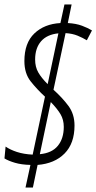

<svg xmlns="http://www.w3.org/2000/svg" viewBox="-25 -780 431 858"><path d="M111 -43Q71 -44 42 -52.5Q13 -61 -5 -72L0 -125Q20 -111 50.5 -101Q81 -91 121 -89L176 -348Q140 -381 112 -416.5Q84 -452 84 -507Q84 -588 128.5 -630.5Q173 -673 245 -677L263 -760H295L278 -677Q315 -675 341.5 -665Q368 -655 386 -644L363 -600Q345 -611 322 -620.5Q299 -630 268 -632L214 -379Q254 -343 281 -306.5Q308 -270 308 -219Q308 -139 263.5 -94Q219 -49 143 -43L122 58H89ZM236 -631Q185 -626 158.5 -595.5Q132 -565 132 -514Q132 -481 146 -456.5Q160 -432 188 -404ZM153 -91Q207 -96 233.5 -128.5Q260 -161 260 -213Q260 -245 245.5 -269.5Q231 -294 202 -324Z"/></svg>

Font: Noto Sans ExtraCondensed Light
Style: Italic
Weight: 300
Width: 2
Italic angle: -12°
Designer: Monotype Design Team
Foundry: Monotype Imaging Inc.
Version: Version 2.013; ttfautohint (v1.8.4.7-5d5b)